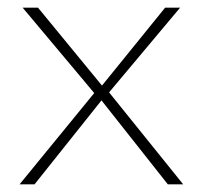

<svg xmlns="http://www.w3.org/2000/svg" viewBox="-20 -480 528 500"><path d="M417 0 240 -224 231 -231 39 -460H79L249 -253L258 -247L457 0ZM31 0 233 -247 247 -222 70 0ZM257 -231 243 -254 410 -460H449Z"/></svg>

Font: Outfit Thin
Style: Regular
Weight: 100
Designer: Rodrigo Fuenzalida
Foundry: fragTYPE
Version: Version 1.000